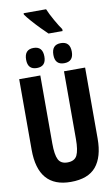

<svg xmlns="http://www.w3.org/2000/svg" viewBox="-119 -1194 738 1262"><g transform="rotate(-10 250.0 -563.0)"><path d="M248 10Q364 10 417 -54Q470 -118 470 -240V-714H329V-262Q329 -187 312.5 -153.5Q296 -120 248 -120Q204 -120 187.5 -152.5Q171 -185 171 -260V-714H30V-243Q30 10 248 10ZM340 -766Q402 -766 402 -832Q402 -900 340 -900Q279 -900 279 -832Q279 -766 340 -766ZM158 -766Q219 -766 219 -832Q219 -900 158 -900Q97 -900 97 -832Q97 -766 158 -766ZM272 -976H366V-989Q349 -1012 323 -1058Q297 -1104 284 -1136H134V-1127Q147 -1108 173 -1078.5Q199 -1049 227 -1020.5Q255 -992 272 -976Z"/></g></svg>

Font: Noto Sans Mono Condensed Extra
Style: Regular
Weight: 800
Width: 3
Designer: Monotype Design Team
Foundry: Monotype Imaging Inc.
Version: Version 1.900